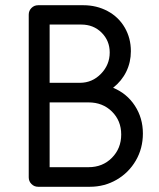

<svg xmlns="http://www.w3.org/2000/svg" viewBox="-20 -715 607 735"><path d="M90 -36V-659Q90 -674 100.5 -684.5Q111 -695 126 -695H299Q350 -695 392 -672.5Q434 -650 457.5 -609.5Q481 -569 481 -519Q481 -477 463.5 -441Q446 -405 413 -379Q466 -357 496.5 -310Q527 -263 527 -204Q527 -147 500 -100.5Q473 -54 426.5 -27Q380 0 324 0H126Q111 0 100.5 -10.5Q90 -21 90 -36ZM286 -398Q333 -398 366.5 -432.5Q400 -467 400 -514Q400 -559 369 -590Q338 -621 291 -621H170V-398ZM319 -75Q373 -75 408.5 -111Q444 -147 444 -200Q444 -253 408.5 -288Q373 -323 319 -323H170V-75Z"/></svg>

Font: Miriam Libre
Style: Regular
Weight: 400
Designer: Michal Sahar
Foundry: Hagilda
Version: Version 1.001